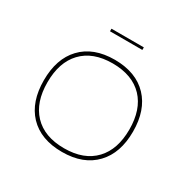

<svg xmlns="http://www.w3.org/2000/svg" viewBox="-138 -743 887 886"><g transform="rotate(30 305.5 -300.5)"><path d="M121.6 -421.9Q184.1 -488.3 297.9 -488.3Q411.6 -487.8 474.1 -421.9Q535.6 -356.9 535.6 -242.7Q535.6 -128.4 474.1 -64Q411.6 2.4 297.9 2.4Q184.6 2.4 121.6 -63.5Q60.5 -128.4 60.5 -242.7Q60.5 -357.4 121.6 -421.9ZM135.3 -77.6Q192.4 -17.1 297.9 -17.1Q403.3 -17.1 460.4 -77.6Q516.1 -136.7 516.1 -242.7Q516.1 -349.1 460.4 -408.2Q403.3 -468.3 297.9 -468.8Q192.4 -468.8 135.3 -408.2Q79.6 -349.1 79.6 -242.7Q79.6 -136.7 135.3 -77.6ZM384.3 -590.8H211.9V-604.5H384.3Z"/></g></svg>

Font: Fortheenas_01
Style: Regular
Weight: 100
Designer: Situjuh Nazara
Version: Version 1.10 September 8, 2014